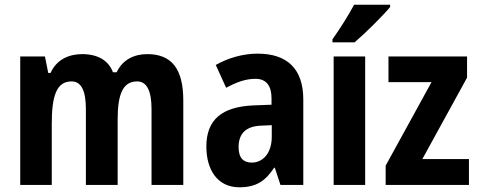

<svg xmlns="http://www.w3.org/2000/svg" viewBox="-20 -879 2034 816"><path d="M606 -649C551 -649 501 -626 476 -572H460C441 -622 396 -649 329 -649C276 -649 221 -628 195 -569H185L171 -639H66V-93H200V-353C200 -471 220 -533 284 -533C326 -533 345 -493 345 -415V-93H480V-370C480 -479 502 -533 563 -533C605 -533 624 -491 624 -415V-93H759V-452C759 -587 709 -649 606 -649Z M1075 -651C1013 -651 950 -633 897 -603L941 -506C988 -531 1025 -544 1066 -544C1112 -544 1134 -514 1134 -461V-434L1056 -431C925 -425 857 -372 857 -256C857 -158 904 -83 997 -83C1069 -83 1108 -110 1145 -166H1148L1172 -93H1269V-456C1269 -587 1200 -651 1075 -651ZM1091 -345 1135 -347V-298C1135 -230 1099 -188 1050 -188C1015 -188 994 -207 994 -254C994 -309 1023 -343 1091 -345Z M1638 -849V-859H1485C1461 -814 1427 -760 1393 -712V-699H1487C1535 -740 1608 -813 1638 -849ZM1532 -93V-639H1398V-93Z M1973 -93V-203H1775L1965 -549V-639H1631V-530H1814L1619 -175V-93Z"/></svg>

Font: Noto Sans Kannada UI Condensed
Style: Bold
Weight: 700
Width: 3
Designer: Jelle Bosma - Monotype Design Team
Foundry: Monotype Imaging Inc.
Version: Version 2.005